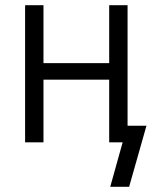

<svg xmlns="http://www.w3.org/2000/svg" viewBox="-20 -550 590 742"><path d="M479 172H406L454 0H402V-242H148V0H77V-530H148V-306H402V-530H473V-64H546Z"/></svg>

Font: Lode
Style: Regular
Weight: 400
Monospace: yes
Designer: Belleve Invis
Foundry: Belleve Invis
Version: Version 29.2.0; ttfautohint (v1.8.3)